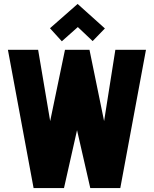

<svg xmlns="http://www.w3.org/2000/svg" viewBox="-20 -952 782 972"><path d="M511 -808 373 -932 233 -809 293 -743 374 -815 449 -744ZM433 -700H309L234 -339L173 -700H20L150 0H304L370 -293L437 0H589L719 -700H564L507 -339Z"/></svg>

Font: Advent Pro ExtraBold
Style: Regular
Weight: 800
Designer: VivaRado, Andreas Kalpakidis
Foundry: VivaRado, Andreas Kalpakidis
Version: Version 3.000